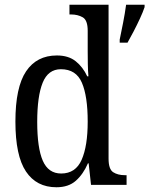

<svg xmlns="http://www.w3.org/2000/svg" viewBox="-20 -780 630 810"><path d="M218 10Q134 10 89.5 -56.5Q45 -123 45 -267Q45 -412 90 -479Q135 -546 220 -546Q269 -546 299.5 -521.5Q330 -497 348 -458H353Q351 -482 350.5 -510Q350 -538 350 -565V-650Q350 -695 329 -707Q308 -719 280 -719H273V-760H438V-111Q438 -66 457.5 -53.5Q477 -41 506 -41H514V0H364L354 -91H351Q331 -45 300 -17.5Q269 10 218 10ZM238 -48Q299 -48 324.5 -106Q350 -164 350 -267Q350 -374 325.5 -431Q301 -488 237 -488Q183 -488 160 -431Q137 -374 137 -266Q137 -156 160.5 -102Q184 -48 238 -48ZM485 -613Q492 -647 499.5 -685Q507 -723 512 -760H590V-750Q583 -729 570.5 -702Q558 -675 544 -648Q530 -621 518 -600H485Z"/></svg>

Font: Noto Serif Thai Condensed
Style: Regular
Weight: 400
Width: 3
Designer: Monotype Design Team
Foundry: Monotype Imaging Inc.
Version: Version 2.002; ttfautohint (v1.8.4.7-5d5b)